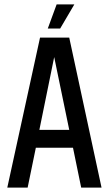

<svg xmlns="http://www.w3.org/2000/svg" viewBox="-20 -848 493 868"><path d="M347 0 310 -180H142L105 0H13L161 -678H293L439 0ZM158 -261H293L225 -590ZM316 -828 252 -719H196L236 -828Z"/></svg>

Font: Khand Medium
Style: Regular
Weight: 500
Designer: Devanagari: Sanchit Sawaria, Jyotish Sonowal; Latin: Satya Rajpurohit
Foundry: Indian Type Foundry
Version: Version 1.100;PS 1.0;hotconv 1.0.78;makeotf.lib2.5.61930; tt